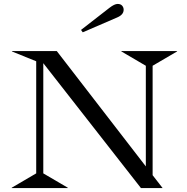

<svg xmlns="http://www.w3.org/2000/svg" viewBox="-20 -961 955 981"><path d="M811 0H700.2L201.2 -638.2V-75.2L326.2 -2V0H40V-2L165 -75.2V-647.9L41 -698.2V-700.2H270L725.1 -110.8V-625L600.1 -698.2V-700.2H884.8V-698.2L759.8 -625V-65.9ZM394 -808.1 539.1 -920.9Q564.9 -940.9 581.1 -940.9Q596.2 -940.9 604 -932.1Q611.8 -923.3 611.8 -911.1Q611.8 -885.3 577.1 -871.1L402.8 -795.9Z"/></svg>

Font: Messapia
Style: Regular
Weight: 400
Designer: Luca Marsano
Foundry: Collletttivo
Version: Version 1.000;FEAKit 1.0